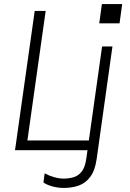

<svg xmlns="http://www.w3.org/2000/svg" viewBox="-20 -740 640 946"><path d="M54 0 151 -686H205L115 -48H434L439 0ZM294 186Q266 186 238.5 178.5Q211 171 194 159L200 114Q222 126 247 133Q272 140 294 140Q318 140 341.5 133.5Q365 127 382 106Q399 85 405 43L483 -511H534L456 45Q448 100 425 131Q402 162 368.5 174Q335 186 294 186ZM469 -625 482 -720H582L569 -625Z"/></svg>

Font: Chivo Mono Medium Thin
Style: Italic
Weight: 250
Italic angle: -8.05°
Monospace: yes
Version: Version 1.008